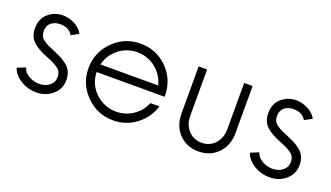

<svg xmlns="http://www.w3.org/2000/svg" viewBox="-54 -862 2109 1224"><g transform="rotate(20 1000.0 -250.0)"><path d="M217.5 10Q160 10 111.2 -20Q62.5 -50 47.5 -95L103.8 -117.5Q111.2 -87.5 144.4 -67.5Q177.5 -47.5 217.5 -47.5Q257.5 -47.5 285.6 -70Q313.8 -92.5 313.8 -130Q313.8 -163.8 289.4 -183.1Q265 -202.5 211.2 -223.8Q141.2 -250 106.2 -283.1Q71.2 -316.2 71.2 -372.5Q71.2 -437.5 113.8 -473.8Q156.2 -510 212.5 -510Q256.2 -510 295.6 -488.1Q335 -466.2 350 -435L300 -407.5Q275 -451.2 215 -451.2Q178.8 -451.2 154.4 -431.9Q130 -412.5 130 -375Q130 -355 136.2 -341.2Q142.5 -327.5 159.4 -315.6Q176.2 -303.8 190 -296.9Q203.8 -290 232.5 -278.8Q265 -265 283.8 -255.6Q302.5 -246.2 326.2 -228.1Q350 -210 361.2 -185.6Q372.5 -161.2 372.5 -128.8Q372.5 -68.8 327.5 -29.4Q282.5 10 217.5 10Z M997.5 -257.5V-243.8H536.2Q537.5 -162.5 596.9 -105.6Q656.2 -48.8 738.8 -48.8Q801.2 -48.8 852.5 -83.8Q903.8 -118.8 926.2 -175H987.5Q962.5 -93.8 894.4 -41.9Q826.2 10 738.8 10Q631.2 10 555 -66.2Q478.8 -142.5 478.8 -250Q478.8 -357.5 555 -433.8Q631.2 -510 738.8 -510Q845 -510 919.4 -437.5Q993.8 -365 997.5 -257.5ZM738.8 -451.2Q667.5 -451.2 613.1 -408.1Q558.8 -365 542.5 -297.5H933.8Q917.5 -365 863.1 -408.1Q808.8 -451.2 738.8 -451.2Z M1317.5 10Q1237.5 10 1186.2 -43.1Q1135 -96.2 1135 -181.2V-500H1192.5V-187.5Q1192.5 -126.2 1228.1 -87.5Q1263.8 -48.8 1317.5 -48.8Q1372.5 -48.8 1408.1 -87.5Q1443.8 -126.2 1443.8 -187.5V-500H1501.2V-181.2Q1501.2 -97.5 1450 -43.8Q1398.8 10 1317.5 10Z M1800 10Q1742.5 10 1693.8 -20Q1645 -50 1630 -95L1686.2 -117.5Q1693.8 -87.5 1726.9 -67.5Q1760 -47.5 1800 -47.5Q1840 -47.5 1868.1 -70Q1896.2 -92.5 1896.2 -130Q1896.2 -163.8 1871.9 -183.1Q1847.5 -202.5 1793.8 -223.8Q1723.8 -250 1688.8 -283.1Q1653.8 -316.2 1653.8 -372.5Q1653.8 -437.5 1696.2 -473.8Q1738.8 -510 1795 -510Q1838.8 -510 1878.1 -488.1Q1917.5 -466.2 1932.5 -435L1882.5 -407.5Q1857.5 -451.2 1797.5 -451.2Q1761.2 -451.2 1736.9 -431.9Q1712.5 -412.5 1712.5 -375Q1712.5 -355 1718.8 -341.2Q1725 -327.5 1741.9 -315.6Q1758.8 -303.8 1772.5 -296.9Q1786.2 -290 1815 -278.8Q1847.5 -265 1866.2 -255.6Q1885 -246.2 1908.8 -228.1Q1932.5 -210 1943.8 -185.6Q1955 -161.2 1955 -128.8Q1955 -68.8 1910 -29.4Q1865 10 1800 10Z"/></g></svg>

Font: Now Light
Style: Regular
Weight: 300
Designer: Alfredo Marco Pradil
Foundry: Alfredo Marco Pradil
Version: Version 1.002;PS 001.002;hotconv 1.0.88;makeotf.lib2.5.64775